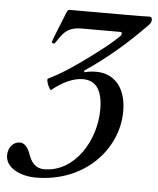

<svg xmlns="http://www.w3.org/2000/svg" viewBox="-69 -710 630 767"><g transform="rotate(5 245.5 -327.0)"><path d="M103 13C300 13 428 -130 428 -281C428 -369 385 -429 307 -429C289 -429 275 -427 260 -423L258 -429C347 -489 425 -556 502 -636C507 -642 510 -648 510 -656C510 -664 505 -668 497 -667C476 -666 453 -666 411 -666H179C174 -666 170 -662 167 -653C134 -571 122 -541 120 -533C117 -528 130 -525 132 -528C146 -549 158 -566 166 -573C182 -589 205 -596 233 -596H388C392 -596 395 -595 395 -590C395 -585 393 -582 388 -577C373 -563 356 -547 322 -521C236 -454 168 -409 117 -385C109 -381 128 -336 134 -341C176 -376 220 -395 257 -395C312 -395 336 -353 336 -280C336 -156 256 -23 133 -23C104 -23 84 -40 72 -72C61 -105 46 -121 28 -121C3 -121 -19 -99 -19 -66C-19 -15 41 13 103 13Z"/></g></svg>

Font: Junicode Two Beta SemiCondensed Medium
Style: Italic
Weight: 500
Width: 4
Italic angle: -10°
Version: Version 1.063